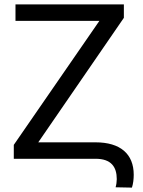

<svg xmlns="http://www.w3.org/2000/svg" viewBox="-20 -731 660 884"><path d="M550.3 -648.9V-710.9H51.3V-634.8H437.5L43.5 -64V0H419.9C492.2 0 517.6 37.6 517.6 93.8C517.6 105.5 515.6 120.1 512.2 131.3L587.4 132.8C593.3 115.2 595.7 92.8 595.7 73.7C595.7 -22.5 533.7 -75.7 419.9 -75.7H156.2Z"/></svg>

Font: Bert Sans
Style: Regular
Weight: 400
Designer: Christian Robertson (Google), Cristiano Sobral
Foundry: Google, Cristiano Sobral
Version: Version 3.101